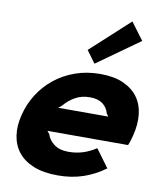

<svg xmlns="http://www.w3.org/2000/svg" viewBox="-104 -1070 985 1163"><g transform="rotate(10 388.5 -488.5)"><path d="M694 -881 433 -695 378 -770 615 -987ZM740 -311Q737 -297 731.5 -279Q726 -261 719 -245H223L237 -228Q248 -192 281.5 -167Q315 -142 369 -142Q417 -142 458 -155Q499 -168 539 -194L620 -84Q557 -38 486.5 -14Q416 10 331 10Q242 10 181 -15Q120 -40 86 -83.5Q52 -127 43.5 -185.5Q35 -244 52 -311Q69 -381 107 -441Q145 -501 200.5 -545.5Q256 -590 326.5 -615Q397 -640 480 -640Q565 -640 622.5 -614Q680 -588 712 -543.5Q744 -499 750.5 -439Q757 -379 740 -311ZM571 -394 559 -411Q549 -447 520.5 -468.5Q492 -490 442 -490Q391 -490 352 -468Q313 -446 284 -411L263 -394Z"/></g></svg>

Font: TypoPRO Sinkin Sans
Style: 800 Black Italic
Weight: 900
Italic angle: -112°
Designer: Keith Bates
Foundry: K-Type
Version: Sinkin Sans (version 1.0)  by Keith Bates   •   © 2014   www